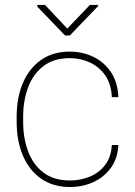

<svg xmlns="http://www.w3.org/2000/svg" viewBox="-20 -747 547 777"><path d="M263.2 9.8Q194.8 9.8 146.5 -23.9Q98.1 -57.6 72.8 -117.2Q47.4 -176.8 47.4 -253.9V-274.4Q47.4 -352.1 72.8 -411.4Q98.1 -470.7 146.2 -504.4Q194.3 -538.1 262.2 -538.1Q313.5 -538.1 357.2 -517.3Q400.9 -496.6 428.7 -455.6Q456.5 -414.6 459 -354H432.6Q430.2 -406.7 406 -441.7Q381.8 -476.6 343.8 -494.1Q305.7 -511.7 262.2 -511.7Q197.8 -511.7 156 -479.7Q114.3 -447.8 94 -394Q73.7 -340.3 73.7 -274.4V-253.9Q73.7 -188 94 -134Q114.3 -80.1 156.2 -48.3Q198.2 -16.6 263.2 -16.6Q304.7 -16.6 342 -31.5Q379.4 -46.4 404.5 -78.1Q429.7 -109.9 432.6 -160.2H459Q456.5 -106.4 429.2 -68.4Q401.9 -30.3 358.4 -10.3Q314.9 9.8 263.2 9.8ZM377 -722.2 262.7 -603.5H243.2L130.9 -720.2V-727.1H162.1L252.4 -631.3L343.8 -727.1H377Z"/></svg>

Font: Heebo Thin
Style: Regular
Weight: 250
Designer: Oded Ezer
Foundry: Ezer Type House
Version: Version 3.100